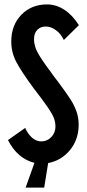

<svg xmlns="http://www.w3.org/2000/svg" viewBox="-20 -730 393 869"><path d="M136 7Q59 -12 16 -96L94 -151Q107 -122 126 -106Q145 -90 167 -90Q193 -90 212 -109.5Q231 -129 231 -158Q231 -186 215.5 -213.5Q200 -241 167 -285Q161 -292 151 -306L132 -331Q76 -407 53.5 -450Q31 -493 31 -542Q31 -616 76.5 -663Q122 -710 193 -710Q234 -710 271 -686Q308 -662 337 -616L269 -549Q255 -578 232.5 -594Q210 -610 187 -610Q164 -610 149 -595Q134 -580 134 -552Q134 -522 151 -491Q168 -460 207 -408L225 -383L245 -357Q281 -308 298 -282Q315 -256 325.5 -227.5Q336 -199 336 -166Q336 -98 296.5 -50.5Q257 -3 198 8L180 119H96Z"/></svg>

Font: Piscolabis
Style: Regular
Weight: 400
Designer: Ariel Martín Pérez
Foundry: Tunera Type Foundry
Version: Version 1.000